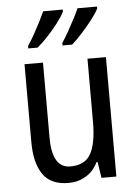

<svg xmlns="http://www.w3.org/2000/svg" viewBox="-55 -808 614 860"><g transform="rotate(-5 252.5 -378.0)"><path d="M434 -537V0H367L356 -72H351Q331 -31 296 -10.5Q261 10 219 10Q139 10 103.5 -41.5Q68 -93 68 -186V-537H151V-199Q151 -63 233 -63Q299 -63 325 -110Q351 -157 351 -253V-537ZM414 -757Q403 -736 381 -707.5Q359 -679 333.5 -651Q308 -623 288 -606H245V-617Q259 -638 275 -666.5Q291 -695 305 -722Q319 -749 326 -766H414ZM260 -757Q249 -735 228 -707.5Q207 -680 182 -653Q157 -626 133 -606H91V-617Q106 -639 121.5 -667Q137 -695 150.5 -721.5Q164 -748 172 -766H260Z"/></g></svg>

Font: Noto Sans Thai Looped Condensed
Style: Regular
Weight: 400
Width: 3
Designer: Sasikarn Vongin, Ben Mitchell
Foundry: The Fontpad Ltd
Version: Version 1.001; ttfautohint (v1.8.4.7-5d5b)